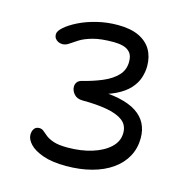

<svg xmlns="http://www.w3.org/2000/svg" viewBox="-106 -815 913 929"><g transform="rotate(15 350.0 -350.0)"><path d="M305 12Q235 12 189.5 -4Q144 -20 122 -43.5Q100 -67 100 -90Q100 -108 108.5 -120Q117 -132 134 -132Q147 -132 156.5 -123.5Q166 -115 180 -104Q194 -93 219 -84.5Q244 -76 289 -76Q356 -76 411 -93Q466 -110 499 -141Q532 -172 532 -214Q532 -253 504 -274.5Q476 -296 424 -305.5Q372 -315 301 -315Q273 -315 258 -332Q243 -349 243 -369Q243 -382 250.5 -392Q258 -402 275 -406Q328 -419 372.5 -438Q417 -457 443.5 -485Q470 -513 470 -554Q470 -585 456 -600.5Q442 -616 420.5 -621.5Q399 -627 374 -627Q310 -627 270.5 -616Q231 -605 207 -590Q183 -575 167.5 -564Q152 -553 136 -553Q124 -553 114 -558Q104 -563 98.5 -571.5Q93 -580 93 -591Q93 -607 116 -627.5Q139 -648 178 -667.5Q217 -687 267.5 -699.5Q318 -712 372 -712Q436 -712 477.5 -692.5Q519 -673 539.5 -638Q560 -603 560 -556Q560 -528 550.5 -498Q541 -468 516.5 -441Q492 -414 449 -393Q406 -372 339 -360V-382Q414 -382 467.5 -370.5Q521 -359 554.5 -337Q588 -315 604 -283.5Q620 -252 620 -212Q620 -161 597.5 -119.5Q575 -78 533 -48.5Q491 -19 433 -3.5Q375 12 305 12Z"/></g></svg>

Font: Shantell Sans
Style: Regular
Weight: 400
Designer: Stephen Nixon, Anya Danilova, Shantell Martin
Foundry: Arrow Type
Version: Version 1.008;[ac192a2d6]